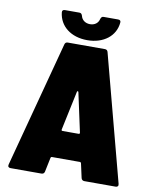

<svg xmlns="http://www.w3.org/2000/svg" viewBox="-94 -936 810 1006"><g transform="rotate(10 311.5 -432.5)"><path d="M311 -730C398 -730 460 -779 466 -851C467 -860 462 -865 452 -865H375C366 -865 362 -860 359 -851C354 -829 336 -815 311 -815C286 -815 267 -829 262 -851C259 -860 255 -865 246 -865H169C159 -865 154 -860 155 -850C163 -778 224 -730 311 -730ZM425 0H591C601 0 607 -6 604 -17L427 -687C425 -695 420 -700 411 -700H213C204 -700 199 -695 197 -687L19 -17C16 -6 22 0 32 0H196C205 0 211 -4 213 -13L229 -90C230 -93 232 -95 235 -95H385C388 -95 390 -93 391 -90L408 -13C410 -5 416 0 425 0ZM261 -246 305 -454C306 -460 312 -459 313 -454L358 -246C359 -241 356 -239 352 -239H267C263 -239 260 -241 261 -246Z"/></g></svg>

Font: Barlow Semi Condensed Black
Style: Regular
Weight: 900
Width: 4
Designer: Jeremy Tribby
Foundry: Tribby Type
Version: Version 1.408;PS 001.408;hotconv 1.0.88;makeotf.lib2.5.64775